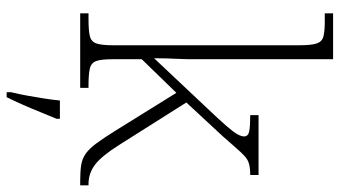

<svg xmlns="http://www.w3.org/2000/svg" viewBox="-242 -558 1021 577"><g transform="rotate(90 268.5 -269.5)"><path d="M20 0V-25H38Q72 -25 88.5 -29Q105 -33 110.5 -48.5Q116 -64 116 -98V-659Q116 -695 110.5 -711Q105 -727 89.5 -731Q74 -735 46 -735H20V-760H158V-374Q158 -356 158 -336.5Q158 -317 157 -297Q156 -277 155.5 -258Q155 -239 155 -222L300 -376Q340 -418 359 -440Q378 -462 384 -473.5Q390 -485 390 -492Q390 -505 374.5 -508Q359 -511 326 -511V-536H506V-511Q486 -511 473 -507.5Q460 -504 450 -495Q440 -486 426 -470Q412 -454 390 -429L288 -319L415 -118Q449 -64 475 -44.5Q501 -25 533 -25H537V0H523Q495 0 476 -3Q457 -6 442 -16.5Q427 -27 411 -48.5Q395 -70 372 -107L259 -289L158 -185V-97Q158 -63 163.5 -48Q169 -33 186 -29Q203 -25 236 -25H244V0ZM257 208Q263 184 267.5 158.5Q272 133 276 108Q280 83 282 61H337V71Q328 92 317 119.5Q306 147 294 174Q282 201 272 221H257Z"/></g></svg>

Font: Noto Serif Khmer ExtraLight
Style: Regular
Weight: 250
Version: Version 2.003